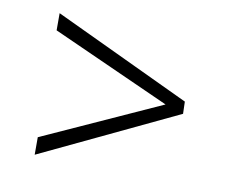

<svg xmlns="http://www.w3.org/2000/svg" viewBox="-53 -598 643 529"><g transform="rotate(10 268.0 -333.0)"><path d="M405 -334 74 -483V-531L456 -351L457 -317L74 -135V-184Z"/></g></svg>

Font: Ibarra Real Nova
Style: Regular
Weight: 400
Designer: Jose Maria Ribagorda & Octavio Pardo
Foundry: Jose Maria Ribagorda
Version: Version 1.014